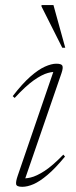

<svg xmlns="http://www.w3.org/2000/svg" viewBox="-20 -710 294 740"><path d="M48 -32 190.5 -447.5 203.5 -432Q187.5 -435 164.5 -428.8Q141.5 -422.5 110.2 -400.5Q79 -378.5 36.5 -332.5L29 -339.5Q66 -387.5 97 -414.8Q128 -442 153.2 -453.2Q178.5 -464.5 197 -464.5Q217 -464.5 220.5 -456.5Q224 -448.5 217 -428L72.5 -8.5L59.5 -23.5Q75 -20.5 97.8 -25.8Q120.5 -31 151.8 -51.2Q183 -71.5 224 -114L230.5 -106.5Q193 -61 163 -35.8Q133 -10.5 109.2 -0.2Q85.5 10 66 10Q44 10 42.2 0Q40.5 -10 48 -32ZM231.5 -526H220L140 -685V-690.5H186Z"/></svg>

Font: Newsreader 36pt ExtraLight
Style: Italic
Weight: 250
Italic angle: -17°
Designer: Hugues Gentile
Foundry: Production Type
Version: Version 1.003